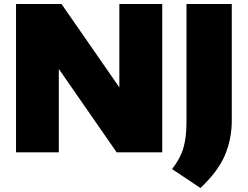

<svg xmlns="http://www.w3.org/2000/svg" viewBox="-20 -760 1236 958"><path d="M60 0V-740H287L575.5 -324V-740H789.5V0H562L273.5 -416V0ZM980 178 838.5 83.5Q879.5 31.5 895 -21.5Q910.5 -74.5 910.5 -151.5V-740H1136.5V-159.5Q1136.5 -66 1102 15Q1067.5 96 980 178Z"/></svg>

Font: Encode Sans SemiExpanded SemiExpanded Black
Style: Regular
Weight: 900
Width: 6
Designer: Multiple Designers
Foundry: Impallari Type
Version: Version 3.000; ttfautohint (v1.8.3) -l 8 -r 50 -G 200 -x 14 